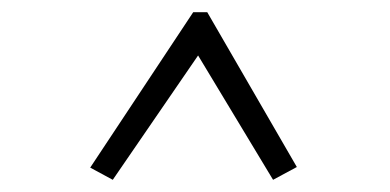

<svg xmlns="http://www.w3.org/2000/svg" viewBox="-20 -643 640 315"><path d="M165 -348 128 -368 297 -623H320L467 -369L428 -348L305 -552Z"/></svg>

Font: Inconsolata Expanded Light
Style: Regular
Weight: 300
Width: 7
Monospace: yes
Designer: Raph Levien, Cyreal, Brenton Simpson
Foundry: Raph Levien, Cyreal, Google
Version: Version 3.001; ttfautohint (v1.8.2.53-6de2)